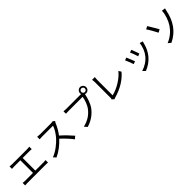

<svg xmlns="http://www.w3.org/2000/svg" viewBox="530 -2848 4940 4940"><g transform="rotate(-45 3000.0 -378.0)"><path d="M833 -125H539V-585H779C807 -585 839 -584 864 -581V-669C840 -666 810 -663 779 -663H229C209 -663 172 -665 145 -669V-581C170 -584 210 -585 229 -585H454V-125H172C143 -125 114 -127 84 -131V-40C115 -43 145 -44 172 -44H833C853 -44 889 -44 916 -40V-131L876 -127C863 -126 848 -125 833 -125Z M1800 -669 1749 -708C1733 -703 1707 -699 1674 -699H1288C1258 -699 1201 -703 1187 -706V-615C1198 -615 1253 -620 1288 -620H1678C1654 -537 1579 -420 1512 -342C1407 -226 1261 -109 1100 -45L1164 22C1313 -46 1446 -153 1554 -270C1656 -179 1763 -60 1829 27L1899 -34C1835 -111 1711 -241 1607 -332C1678 -422 1740 -540 1775 -625C1782 -640 1793 -661 1800 -669Z M2220 -40 2288 35C2471 -22 2590 -115 2682 -232C2762 -333 2810 -496 2831 -601L2833 -612C2845 -608 2858 -606 2871 -606C2932 -606 2983 -657 2983 -718C2983 -779 2932 -831 2871 -831C2810 -831 2759 -779 2759 -718C2759 -711 2761 -701 2764 -686C2757 -685 2752 -685 2747 -685H2230C2197 -685 2157 -688 2130 -691V-603C2155 -604 2190 -606 2229 -606H2741C2728 -511 2682 -371 2610 -280C2524 -173 2415 -88 2220 -40ZM2871 -652C2834 -652 2805 -682 2805 -718C2805 -754 2834 -785 2871 -785C2907 -785 2937 -754 2937 -718C2937 -682 2907 -652 2871 -652Z M3222 -32 3280 18C3295 7 3311 3 3322 0C3577 -73 3774 -196 3907 -357L3862 -427C3736 -266 3508 -134 3315 -86V-653C3315 -682 3318 -719 3322 -744H3224C3227 -725 3232 -679 3232 -653V-81C3232 -61 3229 -48 3222 -32Z M4483 -576 4410 -551C4432 -508 4477 -380 4488 -334L4562 -360C4549 -405 4499 -535 4483 -576ZM4845 -520 4759 -547C4744 -418 4693 -293 4621 -205C4541 -104 4412 -25 4296 7L4362 75C4612 -21 4769 -213 4830 -470C4834 -483 4838 -499 4845 -520ZM4251 -526 4177 -497C4196 -462 4250 -325 4266 -272L4342 -300C4323 -351 4270 -484 4251 -526Z M5264 -36 5339 27C5619 -104 5771 -342 5830 -638C5834 -657 5842 -690 5850 -717L5750 -731C5750 -601 5686 -427 5617 -323C5542 -211 5431 -104 5264 -36ZM5203 -719 5124 -678C5172 -612 5254 -464 5291 -390L5371 -435C5334 -498 5246 -655 5203 -719Z"/></g></svg>

Font: Spoqa Han Sans Neo
Style: Regular
Weight: 400
Designer: [Spoqa Han Sans Neo] Dong-huui Kim ___ Younghwa Kang ___ Yujin Lee ___ [Noto Sans] Ryoko NISHIZUKA ____ (kana & ideograp
Foundry: Spoqa (http://www.spoqa-han-sans.com)
Version: Version 1.100;hotconv 1.0.109;makeotfexe 2.5.65596